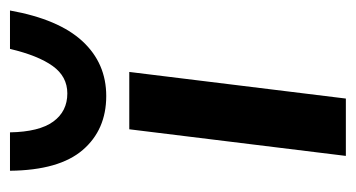

<svg xmlns="http://www.w3.org/2000/svg" viewBox="-180 -516 696 375"><g transform="rotate(-90 167.5 -328.0)"><path d="M215 -423 163 0H51L103 -423ZM22 -656H97Q98 -599 118 -571.5Q138 -544 173 -544Q206 -544 226.5 -572.5Q247 -601 260 -656H335Q318 -561 275 -514.5Q232 -468 168 -468Q102 -468 62.5 -514Q23 -560 22 -656Z"/></g></svg>

Font: Josefin Sans SemiBold
Style: Italic
Weight: 600
Italic angle: -7°
Designer: Santiago Orozco
Foundry: Typemade
Version: Version 2.000